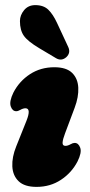

<svg xmlns="http://www.w3.org/2000/svg" viewBox="-20 -721 352 751"><path d="M236 -150.5Q245 -150.5 256.5 -157Q265 -162 272 -162Q287 -162 293.8 -143Q300.5 -124 283 -89Q260 -45 218.2 -17.5Q176.5 10 123 10Q76 10 53 -12Q30 -34 28.2 -70.2Q26.5 -106.5 43.5 -148.5L83.5 -248.5Q103 -297.5 79.5 -297.5Q70.5 -297.5 59 -291Q50.5 -286 43.5 -286Q28.5 -286 22 -305Q15.5 -324 32.5 -359Q55.5 -403.5 97.2 -430.8Q139 -458 192.5 -458Q239.5 -458 262 -436Q284.5 -414 286.2 -378Q288 -342 272 -299.5L234.5 -199.5Q225.5 -176 224.8 -163.2Q224 -150.5 236 -150.5ZM203 -631.5 247 -537Q257.5 -514 239 -497Q220 -481 199 -493.5L133.5 -532.5Q89 -559 73.5 -580.8Q58 -602.5 58 -638.5Q58 -661.5 74.2 -681.2Q90.5 -701 118 -701Q150.5 -701 169 -683Q187.5 -665 203 -631.5Z"/></svg>

Font: Fraunces 144pt S100 Black
Style: Italic
Weight: 900
Italic angle: -16°
Version: Version 1.000; ttfautohint (v1.8.3)